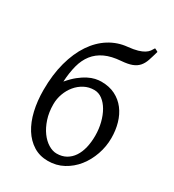

<svg xmlns="http://www.w3.org/2000/svg" viewBox="-182 -842 866 958"><g transform="rotate(30 250.5 -363.0)"><path d="M269 -408.2Q238.3 -408.2 212.4 -394.5Q186.5 -380.9 167.5 -357.9Q148.4 -335 137.7 -305.4Q127 -275.9 127 -244.6Q127 -198.7 139.4 -160.9Q151.9 -123 171.6 -95.9Q191.4 -68.8 215.8 -54Q240.2 -39.1 263.7 -39.1Q294.4 -39.1 317.6 -52.2Q340.8 -65.4 356.2 -88.6Q371.6 -111.8 379.2 -143.6Q386.7 -175.3 386.7 -212.4Q386.7 -251 377.7 -286.4Q368.7 -321.8 353 -348.9Q337.4 -376 315.9 -392.1Q294.4 -408.2 269 -408.2ZM312 -600.6Q258.3 -596.7 221.7 -579.6Q185.1 -562.5 161.9 -533Q138.7 -503.4 127.7 -461.7Q116.7 -419.9 113.8 -367.2Q137.7 -395.5 160.6 -413.8Q183.6 -432.1 204.6 -442.9Q225.6 -453.6 244.4 -457.8Q263.2 -461.9 278.8 -461.9Q324.7 -461.9 359.1 -444.6Q393.6 -427.2 416.5 -397.2Q439.5 -367.2 450.9 -327.4Q462.4 -287.6 462.4 -242.7Q462.4 -193.8 446.3 -147.5Q430.2 -101.1 401.4 -64.9Q372.6 -28.8 332.5 -7.1Q292.5 14.6 244.1 14.6Q196.8 14.6 160.4 -8.1Q124 -30.8 99.1 -70.3Q74.2 -109.9 61.5 -164.1Q48.8 -218.3 48.8 -281.7Q48.8 -370.1 68.1 -441.2Q87.4 -512.2 121.6 -563Q155.8 -613.8 202.6 -643.1Q249.5 -672.4 304.7 -677.7Q338.9 -681.2 360.1 -687.5Q381.3 -693.8 394.5 -702.1Q407.7 -710.4 414.8 -720.2Q421.9 -730 427.2 -739.7Q432.1 -737.8 437.3 -735.1Q442.4 -732.4 446.3 -730Q437.5 -698.2 429.7 -675Q421.9 -651.9 408.2 -636.2Q394.5 -620.6 372.3 -612.1Q350.1 -603.5 312 -600.6Z"/></g></svg>

Font: Gentium Plus Cyr
Style: Regular
Weight: 400
Designer: J. Victor Gaultney, Annie Olsen, Iska Routamaa, Becca Hirsbrunner
Foundry: SIL International
Version: Version 5.000